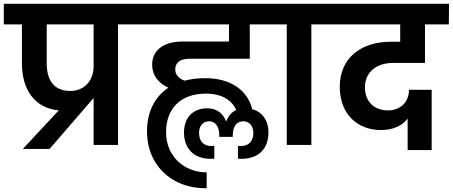

<svg xmlns="http://www.w3.org/2000/svg" viewBox="-41 -760 2375 1007"><path d="M74 -632V-428C74 -288 142 -193 267 -181L79 21H219L450 -246V0H578V-632H689V-740H-21V-632ZM450 -632V-414C450 -339 404 -283 327 -283C244 -283 204 -337 204 -428V-632Z M647 -740V-632H1160V-542H914C818 -542 757 -497 757 -421C757 -365 789 -324 842 -300C769 -251 730 -171 730 -71C730 -12 744 41 771 87C826 178 924 227 1034 227C1037 227 1040 227 1043 227V144C927 144 830 62 830 -67C830 -187 903 -269 1039 -269C1122 -269 1175 -235 1198 -183C1174 -172 1157 -152 1146 -125H1144C1129 -164 1097 -192 1046 -192C974 -192 924 -146 924 -65C924 18 975 73 1064 73C1072 73 1078 73 1083 72V5C1079 6 1074 6 1068 6C1027 6 1003 -19 1003 -63C1003 -99 1023 -124 1056 -124C1089 -124 1109 -95 1109 -52V-42H1180V-52C1180 -96 1200 -124 1235 -124C1267 -124 1288 -98 1288 -62C1288 -19 1263 6 1222 6C1215 6 1210 6 1207 5V72C1212 73 1219 73 1226 73C1317 73 1367 18 1367 -65C1367 -130 1333 -174 1282 -187C1257 -286 1171 -350 1035 -350C998 -350 962 -346 927 -337C896 -348 878 -369 878 -396C878 -435 909 -452 954 -452H1269V-632H1393V-740Z M1463 -632V0H1592V-632H1703V-740H1352V-632Z M2058 -632V-541H2008C1854 -541 1741 -457 1741 -305C1741 -158 1837 -78 1957 -78C2018 -78 2068 -99 2097 -138V27H2223V-289H2104C2104 -220 2054 -181 1994 -181C1921 -181 1873 -228 1873 -301C1873 -382 1933 -430 2021 -430H2188V-632H2313L2314 -740H1661V-632Z"/></svg>

Font: Poppins SemiBold
Style: Regular
Weight: 600
Designer: Ninad Kale (Devanagari), Jonny Pinhorn (Latin)
Foundry: Indian Type Foundry
Version: 4.004